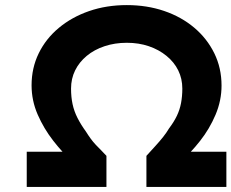

<svg xmlns="http://www.w3.org/2000/svg" viewBox="-20 -734 909 754"><path d="M85 0V-138H305L267 -96Q226 -134 189 -181.5Q152 -229 128 -284Q104 -339 104 -399Q104 -467 132 -524.5Q160 -582 211 -624.5Q262 -667 330 -690.5Q398 -714 478 -714Q557 -714 624.5 -691Q692 -668 742.5 -625.5Q793 -583 821.5 -525Q850 -467 850 -398Q850 -339 826.5 -283.5Q803 -228 766 -181Q729 -134 688 -97L654 -138H869V0H555V-122Q574 -143 590.5 -161Q607 -179 620.5 -196Q634 -213 644 -230Q663 -255 674.5 -279Q686 -303 691 -329.5Q696 -356 696 -386Q696 -425 680 -457.5Q664 -490 634 -514.5Q604 -539 564.5 -552.5Q525 -566 478 -566Q431 -566 390.5 -552.5Q350 -539 320.5 -514.5Q291 -490 275 -457.5Q259 -425 259 -386Q259 -353 265 -325Q271 -297 284.5 -270.5Q298 -244 317 -218Q327 -202 336.5 -189Q346 -176 356.5 -165Q367 -154 378 -143Q389 -132 398 -122V0Z"/></svg>

Font: Lexend Mega SemiBold
Style: Regular
Weight: 600
Designer: Bonnie Shaver-Troup, Thomas Jockin
Foundry: Lexend
Version: Version 1.007